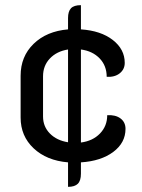

<svg xmlns="http://www.w3.org/2000/svg" viewBox="-20 -622 552 745"><path d="M294 8V52Q294 79 282 91Q270 103 244 103V8Q161 1 110.5 -46.5Q60 -94 60 -166V-328Q60 -403 110.5 -452Q161 -501 244 -508V-552Q244 -578 255.5 -590Q267 -602 294 -602V-508Q371 -503 417.5 -467Q464 -431 464 -378Q464 -353 444.5 -337.5Q425 -322 394 -324Q394 -367 366.5 -395.5Q339 -424 294 -430V-69Q340 -75 368 -104Q396 -133 396 -175Q428 -177 447.5 -162.5Q467 -148 467 -122Q467 -68 419.5 -32.5Q372 3 294 8ZM244 -70V-430Q200 -423 173.5 -395Q147 -367 147 -326V-170Q147 -131 173.5 -104Q200 -77 244 -70Z"/></svg>

Font: K2D
Style: Regular
Weight: 400
Version: Version 1.000; ttfautohint (v1.6)